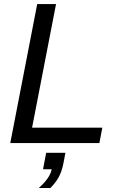

<svg xmlns="http://www.w3.org/2000/svg" viewBox="-20 -708 596 950"><path d="M486.3 -76.2 471.7 0H30.8L164.1 -688H257.3L138.7 -76.2ZM293.9 99.6Q285.6 142.1 269.3 170.7Q252.9 199.2 229 222.2H171.9Q227.5 172.9 235.8 129.4H192.9L208.5 47.9H303.7Z"/></svg>

Font: Arimo
Style: Italic
Weight: 400
Italic angle: -12°
Designer: Steve Matteson
Foundry: Monotype Imaging Inc.
Version: Version 1.33